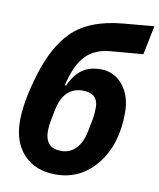

<svg xmlns="http://www.w3.org/2000/svg" viewBox="-85 -819 746 899"><g transform="rotate(10 288.0 -370.0)"><path d="M240 12Q144 12 88.5 -47Q33 -106 33 -207Q33 -299 74.5 -435Q116 -571 188 -643Q270 -725 430 -739L576 -752L548 -614L393 -601Q319 -595 276 -549.5Q233 -504 211 -407H217Q243 -463 278 -486.5Q313 -510 364 -510Q428 -510 469.5 -460Q511 -410 511 -328Q511 -178 435 -83Q359 12 240 12ZM247 -101Q288 -101 316.5 -130Q345 -159 356 -216L367 -272Q372 -297 372 -329Q372 -397 299 -397Q207 -397 185 -282L176 -236Q170 -206 170 -184Q170 -101 247 -101Z"/></g></svg>

Font: Aneliza
Style: Bold Italic
Weight: 700
Italic angle: -11.31°
Designer: Mike Abbink, Paul van der Laan, Pieter van Rosmalen
Foundry: Bold Monday
Version: Version 3.0